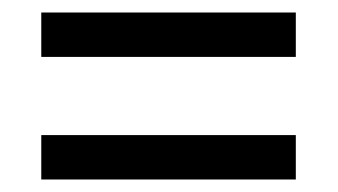

<svg xmlns="http://www.w3.org/2000/svg" viewBox="-20 -476 540 307"><path d="M46 -456V-385H453V-456ZM46 -260V-189H453V-260Z"/></svg>

Font: Noto Sans Devanagari UI SemiCondensed
Style: Regular
Weight: 400
Width: 4
Designer: Jelle Bosma - Monotype Design Team
Foundry: Monotype Imaging Inc.
Version: Version 2.003